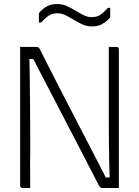

<svg xmlns="http://www.w3.org/2000/svg" viewBox="-20 -933 690 953"><path d="M130 0Q120 0 110.5 0Q101 0 91 0Q88 0 85.5 -1.5Q83 -3 81.5 -5.5Q80 -8 80 -11Q80 -80 80 -148.5Q80 -217 80 -285.5Q80 -354 80 -422.5Q80 -491 80 -560Q80 -595 80 -630Q80 -665 80 -700Q91 -700 106 -700Q121 -700 135.5 -700Q150 -700 161 -700Q165 -700 168 -699Q171 -698 173 -696Q175 -694 177 -690Q188 -669 209 -627Q230 -585 259 -529Q288 -473 321.5 -407.5Q355 -342 390.5 -274Q426 -206 460 -140Q494 -74 523 -17L484 -52H540L525 -27Q523 -77 522 -128Q521 -179 520.5 -231Q520 -283 520 -335Q520 -387 520 -438Q520 -489 520 -538Q520 -579 520 -619.5Q520 -660 520 -700Q530 -700 539.5 -700Q549 -700 559 -700Q564 -700 567 -697Q570 -694 570 -689Q570 -624 570 -559Q570 -494 570 -428.5Q570 -363 570 -298Q570 -233 570 -168Q570 -126 570 -84Q570 -42 570 0Q560 0 544.5 0Q529 0 513.5 0Q498 0 488 0Q482 0 478.5 -2.5Q475 -5 471 -12Q438 -76 397 -155.5Q356 -235 310 -323Q264 -411 217 -502Q170 -593 125 -679L159 -640H112L125 -680Q127 -623 127.5 -568.5Q128 -514 128.5 -461Q129 -408 129.5 -357Q130 -306 130 -257Q130 -208 130 -160Q129 -128 129.5 -84Q130 -40 130 0ZM435 -848Q461 -848 478 -859.5Q495 -871 516 -894H527Q527 -885 527 -875Q527 -865 527 -854Q527 -851 526 -847.5Q525 -844 520 -839Q504 -823 485 -812.5Q466 -802 436 -802Q411 -802 389 -812Q367 -822 346.5 -834.5Q326 -847 306 -857Q286 -867 265 -867Q239 -867 222 -855.5Q205 -844 184 -821H173Q173 -830 173 -840.5Q173 -851 173 -861Q173 -863 174 -867Q175 -871 180 -876Q196 -892 215 -902.5Q234 -913 264 -913Q289 -913 311.5 -903Q334 -893 354.5 -880.5Q375 -868 394.5 -858Q414 -848 435 -848Z"/></svg>

Font: Recursive Sans Linear Light
Style: Regular
Weight: 300
Version: Version 1.085